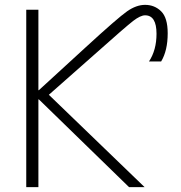

<svg xmlns="http://www.w3.org/2000/svg" viewBox="-20 -770 744 790"><path d="M138 -730V-399H140L331 -574Q465 -697 503 -723.5Q541 -750 577 -750Q616 -750 643 -723.5Q670 -697 670 -633Q670 -562 643 -517H593Q624 -564 624 -631Q624 -707 577 -707Q558 -707 528 -684Q498 -661 369 -546L181 -380L575 0H511L140 -361H138V0H88V-730Z"/></svg>

Font: M PLUS 1p Light
Style: Regular
Weight: 300
Version: Version 1.061